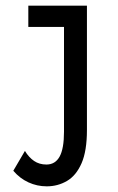

<svg xmlns="http://www.w3.org/2000/svg" viewBox="-20 -483 415 678"><path d="M145 175Q111 175 80.5 161Q50 147 27 120L68 50Q82 73 100.5 85.5Q119 98 144 98Q175 98 190.5 70Q206 42 206 -18V-388H80V-463H287V-24Q287 50 268 93.5Q249 137 216.5 156Q184 175 145 175Z"/></svg>

Font: Inconsolata Condensed SemiBold
Style: Regular
Weight: 600
Width: 3
Monospace: yes
Designer: Raph Levien, Cyreal, Brenton Simpson
Foundry: Raph Levien, Cyreal, Google
Version: Version 3.100; ttfautohint (v1.8.4.7-5d5b)